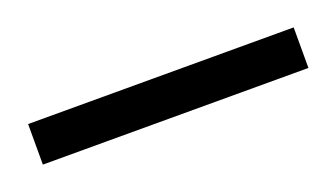

<svg xmlns="http://www.w3.org/2000/svg" viewBox="-25 -707 311 178"><g transform="rotate(-20 131.0 -618.0)"><path d="M0 -598H262V-638H0Z"/></g></svg>

Font: Arthouse Owned Light
Style: Regular
Weight: 300
Designer: Jeremy Tribby
Foundry: Tribby Type
Version: Version 1.000;PS 001.000;hotconv 1.0.88;makeotf.lib2.5.64775